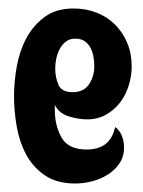

<svg xmlns="http://www.w3.org/2000/svg" viewBox="-20 -431 337 452"><path d="M153 -411Q183 -411 208 -401Q233 -391 251 -373Q269 -355 279.5 -330Q290 -305 290 -275Q290 -252 283 -229.5Q276 -207 262.5 -189.5Q249 -172 229.5 -161Q210 -150 185 -150Q165 -150 142 -157Q119 -164 109 -184V-173Q109 -135 125 -107Q141 -79 184 -79Q240 -79 251 -132Q262 -124 267 -111Q272 -98 272 -84Q272 -62 261 -46Q250 -30 233 -19.5Q216 -9 196 -4Q176 1 157 1Q114 1 86 -18Q58 -37 42 -66.5Q26 -96 19.5 -132.5Q13 -169 13 -205Q13 -238 19.5 -274.5Q26 -311 42 -341Q58 -371 85 -391Q112 -411 153 -411ZM110 -270Q110 -249 117.5 -231.5Q125 -214 151 -214Q177 -214 189.5 -232.5Q202 -251 202 -275Q202 -286 200 -297.5Q198 -309 193 -318.5Q188 -328 179.5 -334Q171 -340 157 -340Q144 -340 135 -333Q126 -326 120.5 -315.5Q115 -305 112.5 -293Q110 -281 110 -270Z"/></svg>

Font: Gloria
Style: Regular
Weight: 400
Designer: Peter Wiegel
Foundry: Peter Wiegel
Version: Version 1.000